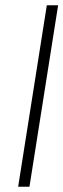

<svg xmlns="http://www.w3.org/2000/svg" viewBox="-20 -640 241 730"><path d="M49 70H92L201 -620H158Z"/></svg>

Font: Charger Sport
Style: HLExtObl
Weight: 100
Designer: Jasper
Foundry: Cannot Into Space Fonts
Version: Version 1.1